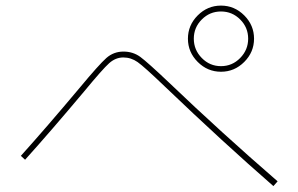

<svg xmlns="http://www.w3.org/2000/svg" viewBox="-20 -750 1040 669"><path d="M668.9 -534.2Q634.8 -568.4 634.8 -615.2Q634.8 -662.1 668.9 -696.3Q703.1 -730.5 750 -730.5Q796.9 -730.5 831.1 -696.3Q865.2 -662.1 865.2 -615.2Q865.2 -568.4 831.1 -534.2Q796.9 -500 750 -500Q703.1 -500 668.9 -534.2ZM257.8 -444.3Q325.2 -525.4 350.6 -547.9Q376 -570.3 410.2 -570.3Q443.4 -570.3 468.8 -551.8Q494.1 -533.2 569.3 -461.9Q750 -289.1 947.3 -118.2L932.6 -101.6Q758.8 -252.9 554.7 -448.2Q482.4 -517.6 459.5 -533.7Q436.5 -549.8 409.7 -549.8Q382.8 -549.8 360.4 -529.8Q337.9 -509.8 273.4 -431.6Q156.2 -292 67.4 -193.4L52.7 -207Q140.6 -304.7 257.8 -444.3ZM816.9 -547.9Q844.7 -576.2 844.7 -615.2Q844.7 -654.3 816.9 -682.1Q789.1 -710 750 -710Q710.9 -710 683.1 -682.1Q655.3 -654.3 655.3 -615.2Q655.3 -576.2 683.1 -547.9Q710.9 -519.5 750 -519.5Q789.1 -519.5 816.9 -547.9Z"/></svg>

Font: Mgen+ 1mn thin
Style: Regular
Weight: 100
Designer: [Source Han Sans]
Ryoko NISHIZUKA  (kana & ideographs); Paul D. Hunt (Latin, Greek & Cyrillic); Wenlong ZHANG  (bopomofo
Version: Version 1.059.20150602